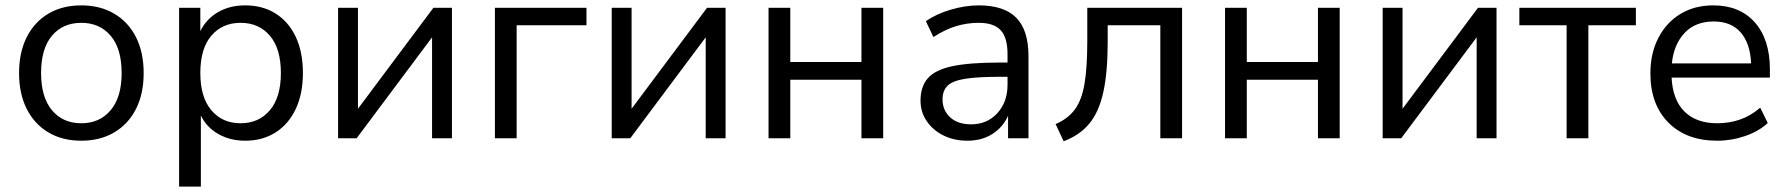

<svg xmlns="http://www.w3.org/2000/svg" viewBox="-20 -515 6657 715"><path d="M283 9Q212 9 160 -22Q108 -53 79.5 -109.5Q51 -166 51 -243Q51 -320 79.5 -376.5Q108 -433 160 -464Q212 -495 283 -495Q353 -495 405.5 -464Q458 -433 486.5 -376.5Q515 -320 515 -243Q515 -166 486.5 -109.5Q458 -53 405.5 -22Q353 9 283 9ZM283 -56Q351 -56 392 -104.5Q433 -153 433 -243Q433 -334 392 -382Q351 -430 283 -430Q214 -430 173.5 -382Q133 -334 133 -243Q133 -153 173.5 -104.5Q214 -56 283 -56Z M647 180V-486H726V-399Q748 -444 791.5 -469.5Q835 -495 893 -495Q958 -495 1006.5 -464.5Q1055 -434 1081.5 -377.5Q1108 -321 1108 -243Q1108 -166 1081.5 -109.5Q1055 -53 1006.5 -22Q958 9 893 9Q837 9 793 -16Q749 -41 728 -85V180ZM876 -56Q944 -56 985 -104.5Q1026 -153 1026 -243Q1026 -334 985 -382Q944 -430 876 -430Q808 -430 767 -382Q726 -334 726 -243Q726 -153 767 -104.5Q808 -56 876 -56Z M1239 0V-486H1313V-110L1594 -486H1663V0H1589V-376L1308 0Z M1823 0V-486H2164V-421H1904V0Z M2258 0V-486H2332V-110L2613 -486H2682V0H2608V-376L2327 0Z M2842 0V-486H2923V-284H3188V-486H3269V0H3188V-218H2923V0Z M3583 9Q3533 9 3493.5 -10.5Q3454 -30 3431 -64Q3408 -98 3408 -140Q3408 -193 3435.5 -224Q3463 -255 3526.5 -268.5Q3590 -282 3700 -282H3732V-313Q3732 -375 3706.5 -402.5Q3681 -430 3625 -430Q3581 -430 3540 -417.5Q3499 -405 3456 -377L3428 -436Q3466 -463 3520.5 -479Q3575 -495 3625 -495Q3719 -495 3764.5 -449Q3810 -403 3810 -306V0H3734V-84Q3715 -41 3675.5 -16Q3636 9 3583 9ZM3596 -52Q3656 -52 3694 -93.5Q3732 -135 3732 -199V-229H3701Q3620 -229 3573.5 -221.5Q3527 -214 3508.5 -195.5Q3490 -177 3490 -145Q3490 -104 3518.5 -78Q3547 -52 3596 -52Z M3941 11 3911 -53Q3956 -72 3982 -106.5Q4008 -141 4018.5 -202Q4029 -263 4029 -362V-486H4382V0H4301V-421H4105V-359Q4105 -245 4088.5 -171Q4072 -97 4036 -54Q4000 -11 3941 11Z M4542 0V-486H4623V-284H4888V-486H4969V0H4888V-218H4623V0Z M5129 0V-486H5203V-110L5484 -486H5553V0H5479V-376L5198 0Z M5814 0V-421H5638V-486H6072V-421H5895V0Z M6375 9Q6260 9 6193 -58.5Q6126 -126 6126 -242Q6126 -317 6156 -374.5Q6186 -432 6238.5 -463.5Q6291 -495 6360 -495Q6459 -495 6515 -431.5Q6571 -368 6571 -257V-226H6205Q6209 -143 6253 -99.5Q6297 -56 6375 -56Q6419 -56 6459 -69.5Q6499 -83 6535 -114L6563 -57Q6530 -26 6479 -8.5Q6428 9 6375 9ZM6362 -435Q6293 -435 6253 -392Q6213 -349 6206 -279H6501Q6498 -353 6462.5 -394Q6427 -435 6362 -435Z"/></svg>

Font: Nunito Sans
Style: Regular
Weight: 400
Designer: Vernon Adams
Foundry: Vernon Adams
Version: Version 3.101; ttfautohint (v1.8.4.7-5d5b);gftools[0.9.27]